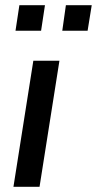

<svg xmlns="http://www.w3.org/2000/svg" viewBox="-20 -723 375 743"><path d="M32 0 109 -488H210L133 0ZM221 -604 235 -703H335L319 -604ZM40 -604 55 -703H154L139 -604Z"/></svg>

Font: Nunito Sans 12pt ExtraLight 12pt SemiBold
Style: Italic
Weight: 600
Italic angle: -9°
Version: Version 3.101;gftools[0.9.27]